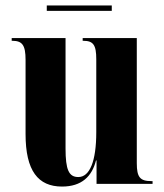

<svg xmlns="http://www.w3.org/2000/svg" viewBox="-20 -676 604 706"><path d="M152 -636H391V-656H152ZM208 10C280 10 318 -27 333 -86H335V0H541V-10H537C495 -10 483 -24 483 -76V-536H284V-526H286C323 -526 334 -511 334 -458V-190C334 -83 310 -25 268 -25C233 -25 221 -52 221 -130V-536H23V-526H25C62 -526 74 -510 74 -456V-183C74 -48 120 10 208 10Z"/></svg>

Font: Noto Serif Display ExtraCondensed ExtraBold
Style: Regular
Weight: 800
Width: 2
Designer: Monotype Design Team
Foundry: Monotype Imaging Inc.
Version: Version 2.009